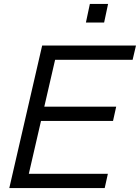

<svg xmlns="http://www.w3.org/2000/svg" viewBox="-20 -950 707 970"><path d="M27 0 193 -720H275L109 0ZM69 0 85 -72H525L509 0ZM147 -339 163 -411H567L551 -339ZM218 -648 235 -720H667L650 -648ZM414 -836 434 -930H526L506 -836Z"/></svg>

Font: Instrument Sans
Style: Italic
Weight: 400
Italic angle: -13°
Designer: Rodrigo Fuenzalida
Foundry: fragTYPE
Version: Version 1.000;gftools[0.9.28]